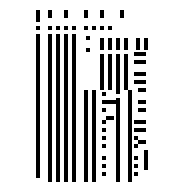

<svg xmlns="http://www.w3.org/2000/svg" viewBox="-20 -604 363 384"><path d="M60 -248H52V-424H60ZM84 -240H76V-424H84ZM100 -240H92V-424H100ZM116 -240H108V-424H116ZM132 -240H124V-424H132ZM156 -240H148V-424H156ZM172 -240H164V-424H172ZM192 -252H184V-260H192ZM192 -268H184V-276H192ZM192 -284H184V-292H192ZM192 -308H184V-316H192ZM192 -324H184V-332H192ZM192 -340H184V-348H192ZM192 -356H184V-364H192ZM192 -380H184V-388H192ZM192 -396H184V-404H192ZM192 -412H184V-420H192ZM208 -364H192V-372H208ZM216 -396H192V-404H216ZM220 -240H212V-408H220ZM220 -416H212V-424H220ZM244 -240H236V-368H244ZM256 -252H248V-260H256ZM256 -268H248V-276H256ZM256 -284H248V-292H256ZM256 -308H248V-316H256ZM256 -324H248V-332H256ZM256 -340H248V-348H256ZM256 -356H248V-364H256ZM276 -264H268V-304H276ZM272 -316H256V-324H272ZM272 -340H256V-348H272ZM272 -356H256V-364H272ZM244 -368H236V-424H244ZM272 -380H256V-388H272ZM272 -396H256V-404H272ZM272 -420H256V-428H272ZM60 -424H52V-536H60ZM84 -424H76V-536H84ZM100 -424H92V-536H100ZM116 -424H108V-536H116ZM132 -424H124V-536H132ZM160 -500H152V-508H160ZM160 -524H152V-532H160ZM188 -424H180V-496H188ZM204 -424H196V-496H204ZM220 -424H212V-496H220ZM236 -424H228V-496H236ZM272 -436H248V-444H272ZM272 -452H248V-460H272ZM272 -476H248V-484H272ZM272 -492H248V-500H272ZM188 -504H180V-528H188ZM204 -504H196V-528H204ZM220 -504H212V-528H220ZM236 -504H228V-528H236ZM260 -504H252V-528H260ZM276 -504H268V-528H276ZM60 -544H52V-552H60ZM84 -544H76V-552H84ZM100 -544H92V-552H100ZM116 -544H108V-552H116ZM132 -544H124V-552H132ZM156 -544H148V-552H156ZM172 -544H164V-552H172ZM188 -544H180V-552H188ZM204 -544H196V-552H204ZM60 -560H52V-584H60ZM84 -568H76V-584H84ZM116 -568H108V-584H116ZM156 -568H148V-584H156ZM188 -568H180V-584H188ZM228 -568H220V-584H228Z"/></svg>

Font: Rubik Lines
Style: Regular
Weight: 400
Designer: Hubert and Fischer, NaN
Foundry: Hubert and Fischer, NaN
Version: Version 2.201